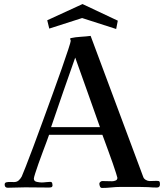

<svg xmlns="http://www.w3.org/2000/svg" viewBox="-20 -923 814 947"><path d="M473 -296Q442 -382 412 -468Q382 -554 351 -639Q321 -554 291 -468Q261 -382 232 -296ZM769 -14Q769 2 754 2Q744 2 732.5 1.5Q721 1 710 0Q688 -1 665.5 -1Q643 -1 620 -1Q609 -1 597.5 -1Q586 -1 574 -1Q552 -1 529 1.5Q506 4 483 4Q476 4 473 -3.5Q470 -11 470 -17Q470 -22 475 -26Q480 -30 484 -30L533 -29Q541 -29 550 -32.5Q559 -36 559 -46Q559 -48 552.5 -68.5Q546 -89 536 -118Q526 -147 515 -176.5Q504 -206 496 -228.5Q488 -251 485 -258H222Q219 -249 210.5 -226Q202 -203 191 -174Q180 -145 170 -116.5Q160 -88 153.5 -67.5Q147 -47 147 -42Q147 -29 161.5 -26Q176 -23 185 -23Q196 -23 206.5 -24.5Q217 -26 227 -26Q236 -26 237.5 -19.5Q239 -13 239 -6Q237 0 232 1Q227 2 222 2Q193 2 163 1.5Q133 1 104 1Q82 1 60.5 2Q39 3 18 3Q3 3 3 -13Q3 -22 12 -24Q21 -26 32.5 -25.5Q44 -25 49 -25Q63 -25 72 -33Q81 -41 87 -52Q91 -61 106.5 -100Q122 -139 144 -198Q166 -257 191 -325.5Q216 -394 240.5 -461.5Q265 -529 285 -586Q305 -643 317 -680Q329 -717 329 -722Q329 -724 327.5 -726.5Q326 -729 326 -731Q326 -734 329 -735Q352 -740 378 -741.5Q404 -743 427 -746L687 -49Q690 -41 699.5 -35.5Q709 -30 718 -30Q727 -30 735.5 -30.5Q744 -31 753 -31Q764 -31 766.5 -27.5Q769 -24 769 -14ZM561 -821 553 -780 385 -834 223 -782 213 -823 387 -903Z"/></svg>

Font: Kaisei Opti Medium
Style: Regular
Weight: 500
Designer: Font-Kai, 金井和夫
Foundry: KAZUO KANAI
Version: Version 5.003